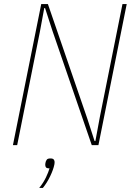

<svg xmlns="http://www.w3.org/2000/svg" viewBox="-20 -718 653 950"><path d="M239 -567 203 -678H199L177 -559L65 0H44L184 -698H217L412 -131L448 -20H452L474 -139L586 -698H607L467 0H434ZM230 66Q242 66 246 71.5Q250 77 250 82Q250 85 250 88Q250 91 249 96Q244 121 228.5 153.5Q213 186 192 212H174Q195 186 207.5 159.5Q220 133 225 115Q211 115 207.5 110Q204 105 204 99Q204 97 204 93.5Q204 90 206 83Q208 77 212 71.5Q216 66 230 66Z"/></svg>

Font: IBM Plex Sans Condensed Thin
Style: Italic
Weight: 100
Width: 3
Italic angle: -11°
Designer: Mike Abbink, Paul van der Laan, Pieter van Rosmalen
Foundry: Bold Monday
Version: Version 1.3